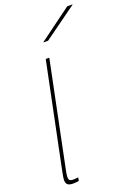

<svg xmlns="http://www.w3.org/2000/svg" viewBox="-180 -1043 783 1116"><g transform="rotate(-20 211.0 -485.0)"><path d="M57 -87 189 -730H167L42 -123C31 -70 26 -46 26 -31C26 -5 40 5 69 5C81 5 92 4 105 2L109 -19C49 -12 42 -15 57 -87ZM188 -825H216L421 -973L422 -975H389L188 -827Z"/></g></svg>

Font: Nacelle Thin
Style: Italic
Weight: 100
Italic angle: -12°
Designer: Sora Sagano
Foundry: Sora Sagano
Version: Version 1.000;FEAKit 1.0